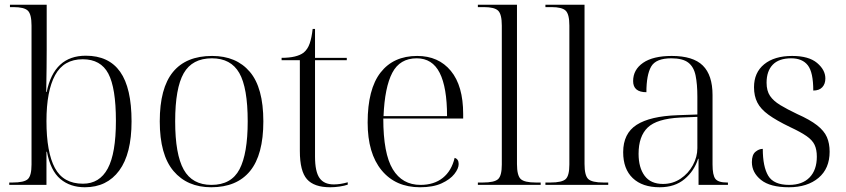

<svg xmlns="http://www.w3.org/2000/svg" viewBox="-20 -780 3568 810"><path d="M338 10Q276 10 234.5 -25Q193 -60 178 -140H176V0H19V-10H33Q82 -10 97.5 -24.5Q113 -39 113 -86V-672Q113 -720 97.5 -735Q82 -750 37 -750H22V-760H177V-569Q177 -541 176.5 -493.5Q176 -446 175 -392H177Q208 -545 342 -545Q439 -545 487 -477Q535 -409 535 -268Q535 -131 483 -60.5Q431 10 338 10ZM330 -5Q400 -5 434.5 -69Q469 -133 469 -270Q469 -409 437 -469.5Q405 -530 329 -530Q249 -530 212.5 -463Q176 -396 176 -269Q176 -138 211.5 -71.5Q247 -5 330 -5Z M871 10Q770 10 712 -58.5Q654 -127 654 -268Q654 -408 709.5 -476Q765 -544 875 -544Q977 -544 1034 -477Q1091 -410 1091 -268Q1091 -127 1035 -58.5Q979 10 871 10ZM872 0Q956 0 990.5 -66Q1025 -132 1025 -268Q1025 -410 989.5 -472Q954 -534 874 -534Q791 -534 755 -471Q719 -408 719 -268Q719 -129 755 -64.5Q791 0 872 0Z M1373 10Q1305 10 1275 -24Q1245 -58 1245 -143V-526H1168V-536Q1232 -536 1261 -558Q1278 -572 1286.5 -596.5Q1295 -621 1299 -658H1309V-536H1443V-526H1309V-119Q1309 -56 1328 -29Q1347 -2 1388 -2Q1416 -2 1447 -11V-1Q1433 4 1412.5 7Q1392 10 1373 10Z M1752 10Q1649 10 1590 -61.5Q1531 -133 1531 -263Q1531 -404 1585.5 -474Q1640 -544 1740 -544Q1830 -544 1882 -481Q1934 -418 1934 -299V-280H1597Q1597 -132 1637 -66Q1677 0 1754 0Q1811 0 1848 -29.5Q1885 -59 1898 -114Q1915 -109 1915 -88Q1915 -69 1897 -46Q1879 -23 1843 -6.5Q1807 10 1752 10ZM1866 -290Q1866 -411 1835 -472.5Q1804 -534 1738 -534Q1667 -534 1635 -473Q1603 -412 1598 -290Z M1996 0V-10H2017Q2066 -10 2081.5 -24.5Q2097 -39 2097 -86V-672Q2097 -720 2081.5 -735Q2066 -750 2022 -750H1996V-760H2161V-88Q2161 -40 2176.5 -25Q2192 -10 2241 -10H2261V0Z M2281 0V-10H2302Q2351 -10 2366.5 -24.5Q2382 -39 2382 -86V-672Q2382 -720 2366.5 -735Q2351 -750 2307 -750H2281V-760H2446V-88Q2446 -40 2461.5 -25Q2477 -10 2526 -10H2546V0Z M2763 10Q2690 10 2649.5 -28.5Q2609 -67 2609 -138Q2609 -217 2666 -253.5Q2723 -290 2839 -294L2922 -297V-372Q2922 -425 2914.5 -461.5Q2907 -498 2883.5 -516Q2860 -534 2812 -534Q2747 -534 2727 -499Q2707 -464 2707 -391Q2651 -391 2651 -438Q2651 -486 2693 -515Q2735 -544 2814 -544Q2904 -544 2945 -503.5Q2986 -463 2986 -379V-86Q2986 -41 2998 -25.5Q3010 -10 3047 -10H3051V0H2927V-110H2925Q2909 -59 2868 -24.5Q2827 10 2763 10ZM2777 -4Q2818 -4 2851 -26Q2884 -48 2903 -83Q2922 -118 2922 -155V-287L2849 -284Q2751 -279 2712.5 -242Q2674 -205 2674 -131Q2674 -73 2699.5 -38.5Q2725 -4 2777 -4Z M3308 10Q3229 10 3190.5 -21Q3152 -52 3152 -96Q3152 -127 3167 -139.5Q3182 -152 3198 -152Q3198 -77 3221 -38.5Q3244 0 3309 0Q3365 0 3395.5 -31.5Q3426 -63 3426 -119Q3426 -149 3416.5 -169Q3407 -189 3382.5 -206Q3358 -223 3313 -244Q3255 -272 3222 -296Q3189 -320 3175 -347.5Q3161 -375 3161 -412Q3161 -474 3204 -509Q3247 -544 3322 -544Q3392 -544 3427 -514.5Q3462 -485 3462 -449Q3462 -426 3449 -412Q3436 -398 3411 -398Q3411 -475 3388 -504.5Q3365 -534 3318 -534Q3266 -534 3240 -507Q3214 -480 3214 -431Q3214 -397 3228.5 -375.5Q3243 -354 3272 -336.5Q3301 -319 3343 -299Q3397 -275 3427 -251.5Q3457 -228 3468.5 -201.5Q3480 -175 3480 -140Q3480 -69 3433 -29.5Q3386 10 3308 10Z"/></svg>

Font: Noto Serif Display Light
Style: Regular
Weight: 300
Designer: Monotype Design Team
Foundry: Monotype Imaging Inc.
Version: Version 2.009